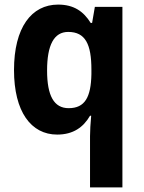

<svg xmlns="http://www.w3.org/2000/svg" viewBox="-20 -576 625 836"><path d="M372 17V240H513V-546H393L381 -476H375C344 -526 302 -556 233 -556C117 -556 41 -456 41 -271C41 -90 115 10 229 10C299 10 343 -22 372 -72H377C374 -37 372 -8 372 17ZM279 -105C215 -105 185 -159 185 -269C185 -380 215 -437 277 -437C352 -437 378 -383 378 -273V-253C376 -153 350 -105 279 -105Z"/></svg>

Font: Noto Sans Gurmukhi SemiCondensed
Style: Bold
Weight: 700
Width: 4
Designer: Jelle Bosma - Monotype Design Team
Foundry: Monotype Imaging Inc.
Version: Version 2.004